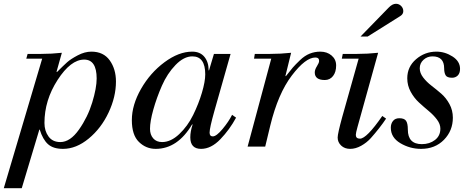

<svg xmlns="http://www.w3.org/2000/svg" viewBox="-74 -775 2502 1015"><path d="M-54 220 149 -465H65L72 -490H142Q199 -490 253 -496L225 -396L227 -394Q262 -429 281 -446Q300 -463 337 -482.5Q374 -502 409 -502Q473 -502 506 -456Q539 -410 539 -344Q539 -263 500 -180Q461 -97 395 -42.5Q329 12 259 12Q207 12 179.5 -13Q152 -38 136 -90H134L41 220ZM437 -360Q437 -460 371 -460Q300 -460 230.5 -352.5Q161 -245 161 -125Q161 -83 182.5 -53.5Q204 -24 245 -24Q297 -24 343.5 -90Q390 -156 413.5 -233Q437 -310 437 -360Z M1057 -490H1145L1059 -187Q1034 -98 1034 -74Q1034 -54 1051 -54Q1070 -54 1102.5 -93Q1135 -132 1153 -168L1174 -153Q1140 -90 1091 -39Q1042 12 989 12Q932 12 932 -49Q932 -80 944 -116L942 -118Q865 12 749 12Q698 12 660.5 -24.5Q623 -61 623 -140Q623 -220 671.5 -305Q720 -390 795.5 -446Q871 -502 942 -502Q984 -502 1006.5 -474.5Q1029 -447 1029 -403H1031ZM719 -94Q719 -63 736 -43.5Q753 -24 783 -24Q829 -24 873.5 -66Q918 -108 947 -167Q976 -226 993.5 -285Q1011 -344 1011 -382Q1011 -477 943 -477Q898 -477 854 -431.5Q810 -386 782 -322Q754 -258 736.5 -195.5Q719 -133 719 -94Z M1360 -465H1269L1273 -490H1353Q1410 -490 1465 -496L1435 -374L1437 -372Q1461 -403 1474 -418Q1487 -433 1512 -457Q1537 -481 1563.5 -491.5Q1590 -502 1619 -502Q1655 -502 1679 -481.5Q1703 -461 1703 -429Q1703 -394 1686.5 -373Q1670 -352 1643 -352Q1590 -352 1590 -392Q1590 -407 1601.5 -425Q1613 -443 1613 -453Q1613 -471 1593 -471Q1541 -471 1468.5 -375.5Q1396 -280 1355 -112L1328 0H1235Z M1822 -465H1733L1738 -490H1813Q1869 -490 1925 -496L1816 -104Q1807 -72 1807 -62Q1807 -42 1829 -42Q1864 -42 1947 -162L1967 -148Q1952 -125 1930 -97Q1908 -69 1886.5 -45Q1865 -21 1835.5 -4.5Q1806 12 1777 12Q1748 12 1729.5 -5.5Q1711 -23 1711 -48Q1711 -68 1735 -156ZM1870 -582H1832L1980 -734Q2000 -755 2019 -755Q2035 -755 2046.5 -743.5Q2058 -732 2058 -716Q2058 -700 2042 -690Z M2079 -361Q2079 -422 2125.5 -462Q2172 -502 2233 -502Q2278 -502 2318 -476.5Q2358 -451 2358 -411Q2358 -388 2346 -376Q2334 -364 2316 -364Q2289 -364 2281.5 -377.5Q2274 -391 2274 -414Q2274 -477 2212 -477Q2185 -477 2165 -459Q2145 -441 2145 -414Q2145 -389 2163 -365.5Q2181 -342 2207 -322Q2233 -302 2258.5 -280Q2284 -258 2302 -225Q2320 -192 2320 -153Q2320 -84 2273 -36Q2226 12 2152 12Q2093 12 2042.5 -18Q1992 -48 1992 -100Q1992 -121 2003.5 -135.5Q2015 -150 2037 -150Q2063 -150 2072.5 -136.5Q2082 -123 2082 -90Q2082 -13 2156 -13Q2197 -13 2225.5 -35Q2254 -57 2254 -95Q2254 -119 2236 -143Q2218 -167 2192 -188.5Q2166 -210 2140.5 -233.5Q2115 -257 2097 -290Q2079 -323 2079 -361Z"/></svg>

Font: Justus
Style: Italic
Weight: 400
Italic angle: -12°
Version: Version 001.001